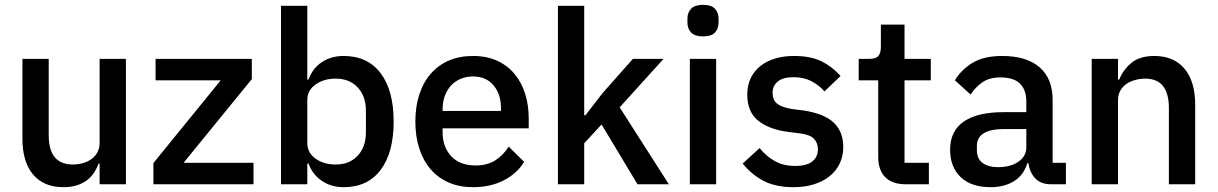

<svg xmlns="http://www.w3.org/2000/svg" viewBox="-20 -764 5048 796"><path d="M393 -86H389Q382 -67 370.5 -49Q359 -31 341.5 -17.5Q324 -4 299.5 4Q275 12 243 12Q162 12 117.5 -40Q73 -92 73 -189V-520H182V-203Q182 -82 282 -82Q303 -82 323 -87.5Q343 -93 358.5 -104Q374 -115 383.5 -132Q393 -149 393 -172V-520H502V0H393Z M616 0V-88L895 -431H625V-520H1024V-436L741 -89H1031V0Z M1145 -740H1254V-434H1259Q1276 -481 1314.5 -506.5Q1353 -532 1405 -532Q1504 -532 1558 -460.5Q1612 -389 1612 -260Q1612 -131 1558 -59.5Q1504 12 1405 12Q1353 12 1314.5 -14Q1276 -40 1259 -86H1254V0H1145ZM1372 -82Q1429 -82 1463 -118.5Q1497 -155 1497 -215V-305Q1497 -365 1463 -401.5Q1429 -438 1372 -438Q1322 -438 1288 -413.5Q1254 -389 1254 -349V-171Q1254 -131 1288 -106.5Q1322 -82 1372 -82Z M1941 12Q1885 12 1841 -7Q1797 -26 1766 -61.5Q1735 -97 1718.5 -147.5Q1702 -198 1702 -260Q1702 -322 1718.5 -372.5Q1735 -423 1766 -458.5Q1797 -494 1841 -513Q1885 -532 1941 -532Q1998 -532 2041.5 -512Q2085 -492 2114 -456.5Q2143 -421 2157.5 -374Q2172 -327 2172 -273V-232H1815V-215Q1815 -155 1850.5 -116.5Q1886 -78 1952 -78Q2000 -78 2033 -99Q2066 -120 2089 -156L2153 -93Q2124 -45 2069 -16.5Q2014 12 1941 12ZM1941 -447Q1913 -447 1889.5 -437Q1866 -427 1849.5 -409Q1833 -391 1824 -366Q1815 -341 1815 -311V-304H2057V-314Q2057 -374 2026 -410.5Q1995 -447 1941 -447Z M2293 -740H2402V-286H2407L2479 -379L2604 -520H2731L2549 -319L2753 0H2623L2474 -248L2402 -170V0H2293Z M2895 -613Q2861 -613 2845.5 -629Q2830 -645 2830 -670V-687Q2830 -712 2845.5 -728Q2861 -744 2895 -744Q2929 -744 2944 -728Q2959 -712 2959 -687V-670Q2959 -645 2944 -629Q2929 -613 2895 -613ZM2840 -520H2949V0H2840Z M3270 12Q3196 12 3146 -14Q3096 -40 3059 -86L3129 -150Q3158 -115 3193.5 -95.5Q3229 -76 3276 -76Q3324 -76 3347.5 -94.5Q3371 -113 3371 -146Q3371 -171 3354.5 -188.5Q3338 -206 3297 -211L3249 -217Q3169 -227 3123.5 -263.5Q3078 -300 3078 -372Q3078 -410 3092 -439.5Q3106 -469 3131.5 -489.5Q3157 -510 3192.5 -521Q3228 -532 3271 -532Q3341 -532 3385.5 -510Q3430 -488 3465 -449L3398 -385Q3378 -409 3345.5 -426.5Q3313 -444 3271 -444Q3226 -444 3204.5 -426Q3183 -408 3183 -379Q3183 -349 3202 -334Q3221 -319 3263 -312L3311 -306Q3397 -293 3436.5 -255.5Q3476 -218 3476 -155Q3476 -117 3461.5 -86.5Q3447 -56 3420 -34Q3393 -12 3355 0Q3317 12 3270 12Z M3736 0Q3679 0 3650 -29.5Q3621 -59 3621 -113V-431H3540V-520H3584Q3611 -520 3621.5 -532Q3632 -544 3632 -571V-662H3730V-520H3839V-431H3730V-89H3831V0Z M4338 0Q4295 0 4272 -24.5Q4249 -49 4244 -87H4239Q4224 -38 4184 -13Q4144 12 4087 12Q4006 12 3962.5 -30Q3919 -72 3919 -143Q3919 -221 3975.5 -260Q4032 -299 4141 -299H4235V-343Q4235 -391 4209 -417Q4183 -443 4128 -443Q4082 -443 4053 -423Q4024 -403 4004 -372L3939 -431Q3965 -475 4012 -503.5Q4059 -532 4135 -532Q4236 -532 4290 -485Q4344 -438 4344 -350V-89H4399V0ZM4118 -71Q4169 -71 4202 -93.5Q4235 -116 4235 -154V-229H4143Q4030 -229 4030 -159V-141Q4030 -106 4053.5 -88.5Q4077 -71 4118 -71Z M4506 0V-520H4615V-434H4620Q4637 -476 4671.5 -504Q4706 -532 4766 -532Q4846 -532 4890.5 -479.5Q4935 -427 4935 -330V0H4826V-316Q4826 -438 4728 -438Q4707 -438 4686.5 -432.5Q4666 -427 4650 -416Q4634 -405 4624.5 -388Q4615 -371 4615 -348V0Z"/></svg>

Font: IBM Plex Sans KR Medium
Style: Regular
Weight: 500
Designer: Mike Abbink; Paul van der Laan; Pieter van Rosmalen; Wujin Sim; Chorong Kim; Dohee Lee;
Foundry: Sandoll Inc.
Version: Version 1.001